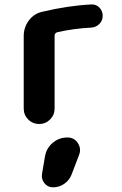

<svg xmlns="http://www.w3.org/2000/svg" viewBox="-20 -549 540 850"><path d="M384.8 -529.3Q406.2 -530.3 420.4 -515.1Q434.6 -500 434.6 -479Q434.6 -458 420.4 -443.4Q406.2 -428.7 384.8 -426.8Q305.7 -422.9 233.4 -406.2Q222.7 -403.3 221.7 -391.6V-68.4Q221.7 -40 201.7 -20Q181.6 0 154.3 0Q125 0 105 -20Q85 -40 85 -68.4V-389.6Q85 -427.7 107.9 -458.5Q130.9 -489.3 168 -497.1Q283.2 -524.4 384.8 -529.3ZM278.3 59.6Q308.6 59.6 324.7 84.5Q340.8 109.4 330.1 136.7L296.9 223.6Q287.1 249 264.6 264.6Q242.2 280.3 214.8 280.3Q191.4 280.3 176.8 262.2Q162.1 244.1 166 220.7L179.7 140.6Q186.5 105.5 214.4 82.5Q242.2 59.6 278.3 59.6Z"/></svg>

Font: Rounded-X Mgen+ 1mn bold
Style: Bold
Weight: 700
Designer: [Source Han Sans]
Ryoko NISHIZUKA  (kana & ideographs); Paul D. Hunt (Latin, Greek & Cyrillic); Wenlong ZHANG  (bopomofo
Version: Version 1.059.20150602